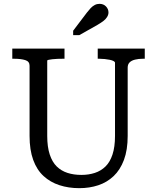

<svg xmlns="http://www.w3.org/2000/svg" viewBox="-20 -963 818 1000"><path d="M226 -255Q226 -198 239 -158.5Q252 -119 275.5 -96Q299 -73 331.5 -62.5Q364 -52 404 -52Q442 -52 474 -62.5Q506 -73 529.5 -96Q553 -119 566 -158.5Q579 -198 579 -255V-636Q579 -641 571.5 -645Q564 -649 552 -651.5Q540 -654 525.5 -655.5Q511 -657 498 -657H489V-710H734V-657H724Q702 -657 683.5 -652.5Q665 -648 655 -638Q645 -628 645 -611V-255Q645 -182 625.5 -130Q606 -78 571.5 -45.5Q537 -13 491.5 2Q446 17 393 17Q337 17 289.5 1.5Q242 -14 207 -46Q172 -78 153 -130Q134 -182 134 -255V-621Q134 -643 111.5 -650Q89 -657 54 -657H44V-710H316V-657H307Q294 -657 279.5 -656.5Q265 -656 253 -654.5Q241 -653 233.5 -651.5Q226 -650 226 -647ZM433 -898 361 -803V-780H393L487 -833Q504 -843 517 -852.5Q530 -862 537.5 -874Q545 -886 545 -898Q545 -916 532 -929.5Q519 -943 498 -943Q485 -943 473.5 -937Q462 -931 452.5 -921Q443 -911 433 -898Z"/></svg>

Font: Roboto Serif 20pt SemiCondensed
Style: Regular
Weight: 400
Width: 4
Version: Version 1.008